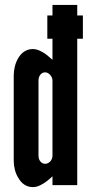

<svg xmlns="http://www.w3.org/2000/svg" viewBox="-20 -755 375 783"><path d="M318 -692H295V-735H194V-692H173V-597H194V-511C185 -519 177 -526 168 -533C153 -544 133 -555 114 -555C86 -555 67 -539 55 -519C42 -498 36 -471 36 -448V-99C36 -76 42 -49 55 -29C67 -8 86 8 114 8C123 8 133 6 143 1C162 -8 177 -20 194 -36V0H295V-597H318ZM194 -120C194 -101 179 -87 164 -87C149 -87 137 -101 137 -120V-427C137 -446 149 -460 164 -460C179 -460 194 -443 194 -427Z"/></svg>

Font: League Gothic
Style: Regular
Weight: 400
Designer: The League of Moveable Type
Version: Version 1.560;PS 001.560;hotconv 1.0.56;makeotf.lib2.0.21325